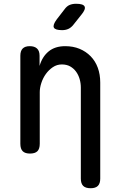

<svg xmlns="http://www.w3.org/2000/svg" viewBox="-20 -805 640 1019"><path d="M191 -316V-42Q191 -15 178.5 -2.5Q166 10 139 10Q113 10 100.5 -2.5Q88 -15 88 -42V-509Q88 -535 100.5 -547.5Q113 -560 138 -560Q163 -560 176.5 -547.5Q190 -535 190 -509V-455Q204 -504 238 -532Q272 -560 326 -560Q368 -560 402 -546Q436 -532 461 -506.5Q486 -481 499 -445.5Q512 -410 512 -367V143Q512 169 499.5 181.5Q487 194 461 194Q434 194 421.5 181.5Q409 169 409 143V-340Q409 -364 402.5 -386Q396 -408 383.5 -425Q371 -442 352.5 -452.5Q334 -463 308 -463Q282 -463 260.5 -448.5Q239 -434 223.5 -412.5Q208 -391 199.5 -365Q191 -339 191 -316ZM369 -673Q357 -658 342.5 -651.5Q328 -645 310 -645Q273 -645 266 -658.5Q259 -672 281 -702L322 -755Q334 -772 349 -778.5Q364 -785 384 -785Q422 -785 429 -770.5Q436 -756 412 -727Z"/></svg>

Font: Maple Mono Normal NL Medium
Style: Regular
Weight: 500
Monospace: yes
Designer: subframe7536
Version: Version 7.000